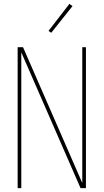

<svg xmlns="http://www.w3.org/2000/svg" viewBox="-20 -981 540 1001"><path d="M72 0V-735H100L409 -27V-735H428V0H400L91 -708V0ZM247 -810 233 -820 342 -961 358 -949Z"/></svg>

Font: Zed Mono Thin
Style: Regular
Weight: 100
Monospace: yes
Designer: Belleve Invis
Foundry: Belleve Invis
Version: Version 1.0.0; ttfautohint (v1.8.4)